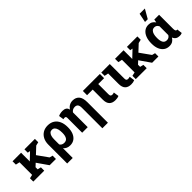

<svg xmlns="http://www.w3.org/2000/svg" viewBox="186 -2040 3492 3492"><g transform="rotate(-45 1932.5 -294.0)"><path d="M225.1 -143.1 160.2 -229 374 -433.1 375.5 -434.6 325.7 -443.4V-528.3H594.7V-442.4L526.9 -426.3ZM24.9 0V-85.4L96.2 -101.6V-425.8L19.5 -442.4V-528.3H238.8V-101.6L306.2 -85.4V0ZM445.8 0 284.2 -232.4 378.4 -335.4 545.9 -100.6 606.9 -85.4V0Z M693.4 203.1V-281.7Q693.4 -358.4 722.7 -416Q752 -473.6 805.2 -505.9Q858.4 -538.1 930.2 -538.1Q1007.3 -538.1 1060.5 -503.4Q1113.8 -468.8 1141.6 -406.2Q1169.4 -343.8 1169.4 -259.8V-249.5Q1169.4 -171.4 1145.3 -112.8Q1121.1 -54.2 1076.2 -22Q1031.2 10.3 967.8 10.3Q924.3 10.3 891.8 -4.6Q859.4 -19.5 835.9 -47.9V203.1ZM922.9 -99.1Q978.5 -99.1 1002.7 -139.6Q1026.9 -180.2 1026.9 -249.5V-259.8Q1026.9 -311 1016.4 -348.9Q1005.9 -386.7 983.9 -407.5Q961.9 -428.2 927.7 -428.2Q897 -428.2 876.5 -408.7Q856 -389.2 845.9 -354.2Q835.9 -319.3 835.9 -272.9V-145Q849.1 -122.6 871.1 -110.8Q893.1 -99.1 922.9 -99.1Z M1599.1 202.6V-323.2Q1599.1 -379.9 1578.9 -404.1Q1558.6 -428.2 1518.6 -428.2Q1487.8 -428.2 1464.1 -415.3Q1440.4 -402.3 1424.8 -379.4V0H1282.2V-380.4Q1282.2 -402.3 1273.7 -411.1Q1265.1 -419.9 1248 -419.9Q1238.8 -419.9 1232.9 -418.7Q1227.1 -417.5 1214.8 -414.6L1200.2 -511.2Q1218.8 -521.5 1248.5 -528.1Q1278.3 -534.7 1308.1 -534.7Q1353.5 -534.7 1382.1 -517.1Q1410.6 -499.5 1418.5 -465.8Q1419.4 -463.4 1420.2 -460.2Q1420.9 -457 1421.4 -454.6Q1447.8 -494.6 1486.3 -516.4Q1524.9 -538.1 1572.3 -538.1Q1652.3 -538.1 1697 -487.3Q1741.7 -436.5 1741.7 -323.7V202.6Z M2130.4 10.3Q2053.7 10.3 2012.9 -31.5Q1972.2 -73.2 1972.2 -158.7V-419.4H1827.6L1828.1 -528.3H2265.6V-419.4H2114.7V-156.7Q2114.7 -125 2125.7 -112.8Q2136.7 -100.6 2161.1 -100.6Q2168 -100.6 2175.5 -101.8Q2183.1 -103 2190.9 -105Q2198.7 -106.9 2206.5 -109.4L2221.2 -6.8Q2200.2 2.4 2177.7 6.3Q2155.3 10.3 2130.4 10.3Z M2536.1 10.3Q2459.5 10.3 2418.7 -31.5Q2377.9 -73.2 2377.9 -158.7V-427.7L2301.8 -442.4V-528.3H2520.5V-156.7Q2520.5 -125 2531.2 -112.8Q2542 -100.6 2564.9 -100.6Q2579.1 -100.6 2587.4 -102.3Q2595.7 -104 2612.3 -109.4L2627 -6.8Q2604 2.9 2583.5 6.6Q2563 10.3 2536.1 10.3Z M2860.8 -143.1 2795.9 -229 3009.8 -433.1 3011.2 -434.6 2961.4 -443.4V-528.3H3230.5V-442.4L3162.6 -426.3ZM2660.6 0V-85.4L2731.9 -101.6V-425.8L2655.3 -442.4V-528.3H2874.5V-101.6L2941.9 -85.4V0ZM3081.5 0 2919.9 -232.4 3014.2 -335.4 3181.6 -100.6 3242.7 -85.4V0Z M3521 10.3Q3458.5 10.3 3413.3 -22.2Q3368.2 -54.7 3344 -113Q3319.8 -171.4 3319.8 -249.5V-259.8Q3319.8 -343.3 3344 -405.8Q3368.2 -468.3 3413.3 -503.2Q3458.5 -538.1 3521 -538.1Q3566.4 -538.1 3598.6 -519.3Q3630.9 -500.5 3653.8 -465.8L3664.6 -527.8H3788.1V-168.5Q3788.1 -131.8 3797.4 -117.2Q3806.6 -102.5 3822.8 -102.5Q3825.7 -102.5 3828.6 -103Q3831.5 -103.5 3833 -104.5L3845.2 -2.4Q3829.1 4.9 3814.2 7.6Q3799.3 10.3 3783.2 10.3Q3739.3 10.3 3708 -9.5Q3676.8 -29.3 3661.1 -69.8Q3637.7 -30.8 3603.8 -10.3Q3569.8 10.3 3521 10.3ZM3562.5 -99.1Q3591.3 -99.1 3611.6 -111.8Q3631.8 -124.5 3645.5 -148.4V-375.5Q3636.2 -392.6 3624.3 -404.3Q3612.3 -416 3597.2 -422.1Q3582 -428.2 3564.5 -428.2Q3528.8 -428.2 3506.3 -407Q3483.9 -385.7 3473.4 -347.9Q3462.9 -310.1 3462.9 -259.8V-249.5Q3462.9 -179.7 3486.1 -139.4Q3509.3 -99.1 3562.5 -99.1ZM3514.6 -616.2 3550.3 -791H3685.5L3585.4 -616.2Z"/></g></svg>

Font: Robotiche
Style: Bold
Weight: 700
Designer: Google
Version: Version 2.001